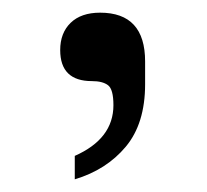

<svg xmlns="http://www.w3.org/2000/svg" viewBox="-20 -122 326 303"><path d="M98 124Q159 97 159 44Q159 19 150.5 12.5Q142 6 125 6Q75 6 75 -43Q75 -70 91.5 -86Q108 -102 138 -102Q209 -102 209 -25V11Q209 73 178.5 109.5Q148 146 98 161Z"/></svg>

Font: Be Vietnam
Style: Regular
Weight: 400
Designer: Gabriel Lam
Foundry: TypeRant
Version: Version 4.000